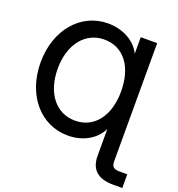

<svg xmlns="http://www.w3.org/2000/svg" viewBox="-163 -872 1118 1208"><g transform="rotate(20 396.0 -267.5)"><path d="M686 -727.5H576.2V-618.7H575.2C538.6 -692.4 453.1 -738.8 355 -738.8C171.9 -738.8 38.1 -580.6 38.1 -363.8C38.1 -146.5 171.4 11.2 355 11.2C454.6 11.2 538.6 -35.2 575.2 -111.3H576.2V67.4C576.2 157.2 627.4 204.1 729 204.1H791.5V112.3H738.3C700.2 112.3 686 98.1 686 64.9ZM366.2 -92.3C238.3 -92.3 152.8 -200.2 152.8 -363.8C152.8 -525.4 239.7 -635.3 366.7 -635.3C496.1 -635.3 576.7 -530.8 576.7 -363.8C576.7 -199.2 494.1 -92.3 366.2 -92.3Z"/></g></svg>

Font: Raveo Display Display Medium
Style: Regular
Weight: 500
Designer: Jakub Foglar, Rasmus Andersson (Inter)
Foundry: Jakubfoglar.com
Version: Version 1.100;Glyphs 3.2.3 (3260)